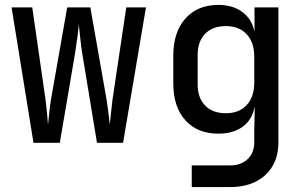

<svg xmlns="http://www.w3.org/2000/svg" viewBox="-20 -580 1240 780"><path d="M116 0 27 -550H111L165 -175Q168 -150 171 -121Q174 -92 175 -74Q177 -92 180 -121Q183 -150 187 -175L253 -550H347L413 -175Q417 -150 420.5 -121.5Q424 -93 426 -74Q428 -93 431 -121.5Q434 -150 437 -175L493 -550H573L480 0H374L313 -370Q309 -397 305.5 -430Q302 -463 300 -482Q299 -463 294.5 -430Q290 -397 286 -370L223 0Z M759 180V92H914Q959 92 986 66.5Q1013 41 1013 -3V-49L1015 -144H1014Q1004 -93 965.5 -65Q927 -37 867 -37Q782 -37 733 -91.5Q684 -146 684 -241V-354Q684 -449 733 -504.5Q782 -560 867 -560Q925 -560 963.5 -532Q1002 -504 1013 -455H1014V-550H1111V-2Q1111 82 1058 131Q1005 180 914 180ZM898 -120Q951 -120 982 -153Q1013 -186 1013 -246V-349Q1013 -408 982 -441Q951 -474 898 -474Q843 -474 813 -442.5Q783 -411 783 -357V-237Q783 -183 813 -151.5Q843 -120 898 -120Z"/></svg>

Font: JetBrains Mono NL Medium
Style: Regular
Weight: 500
Monospace: yes
Designer: Philipp Nurullin, Konstantin Bulenkov
Foundry: JetBrains
Version: Version 2.305; ttfautohint (v1.8.4.7-5d5b)